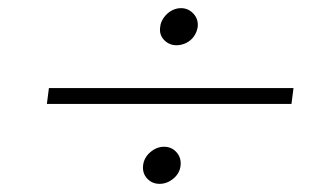

<svg xmlns="http://www.w3.org/2000/svg" viewBox="-20 -511 767 471"><path d="M413 -400Q395 -400 382.5 -413Q370 -426 373 -445Q374 -457 382 -468Q390 -479 401 -485Q412 -491 424 -491Q442 -491 454.5 -477.5Q467 -464 465 -445Q463 -432 455.5 -421.5Q448 -411 436.5 -405.5Q425 -400 413 -400ZM95 -256 100 -295H700L695 -256ZM331 -105Q333 -124 348.5 -137.5Q364 -151 382.5 -151Q401 -151 413 -137.5Q425 -124 423 -105Q421 -86 405.5 -73Q390 -60 371.5 -60Q353 -60 341 -73Q329 -86 331 -105Z"/></svg>

Font: Orkney Light
Style: LightItalic
Weight: 300
Designer: Samuel Oakes and Alfredo Marco Pradil
Foundry: Alfredo Marco Pradil
Version: 1.0; ttfautohint (v1.5)